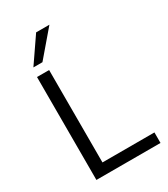

<svg xmlns="http://www.w3.org/2000/svg" viewBox="-225 -1038 995 1139"><g transform="rotate(-30 272.5 -468.5)"><path d="M88 0V-705H171V-72H527V0ZM98 -765 216 -937H307L160 -765Z"/></g></svg>

Font: Mulish
Style: Regular
Weight: 400
Designer: Vernon Adams
Foundry: Vernon Adams
Version: Version 3.603; ttfautohint (v1.8.3)